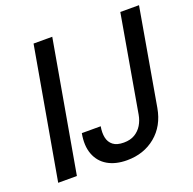

<svg xmlns="http://www.w3.org/2000/svg" viewBox="-126 -827 968 965"><g transform="rotate(-20 358.0 -344.0)"><path d="M29 0 152 -700H252L129 0ZM394 12Q333 12 291 -12.5Q249 -37 231.5 -83.5Q214 -130 226 -194H327Q321 -161 326.5 -134.5Q332 -108 352 -92.5Q372 -77 409 -77Q444 -77 468 -91.5Q492 -106 506.5 -130Q521 -154 526 -183L616 -700H716L626 -183Q610 -92 547 -40Q484 12 394 12Z"/></g></svg>

Font: DM Sans 17pt Medium
Style: Italic
Weight: 500
Italic angle: -10°
Version: Version 4.004;gftools[0.9.30]